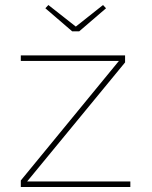

<svg xmlns="http://www.w3.org/2000/svg" viewBox="-20 -746 606 766"><path d="M63 0V-26L466 -517L467 -503H63V-525H479V-497L80 -12L77 -22H500V0ZM268 -621 161 -713 173 -726 290 -634H275L391 -726L403 -713L296 -621Z"/></svg>

Font: Lexend Giga Thin
Style: Regular
Weight: 250
Version: Version 1.007